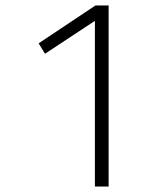

<svg xmlns="http://www.w3.org/2000/svg" viewBox="-20 -680 600 700"><path d="M326 -604 144 -484 121 -522 328 -660H376V0H326Z"/></svg>

Font: Cairo Light
Style: Regular
Weight: 300
Designer: Mohamed Gaber, the designers of Titillium
Foundry: Kief Type Foundry
Version: Version 2.009; ttfautohint (v1.5.33-1714) -l 8 -r 50 -G 200 